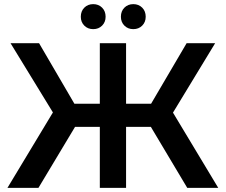

<svg xmlns="http://www.w3.org/2000/svg" viewBox="-20 -909 1092 929"><path d="M710 -295H590V0H463V-295H343L166 0H16L236 -365L31 -700H169L340 -407H463V-700H590V-407H711L883 -700H1021L817 -364L1036 0H886ZM371 -828Q371 -855 388 -872Q405 -889 431 -889Q457 -889 474 -872Q491 -855 491 -828Q491 -802 474 -785Q457 -768 431 -768Q405 -768 388 -785Q371 -802 371 -828ZM565 -828Q565 -855 582 -872Q599 -889 625 -889Q651 -889 668 -872Q685 -855 685 -828Q685 -802 668 -785Q651 -768 625 -768Q599 -768 582 -785Q565 -802 565 -828Z"/></svg>

Font: Montserrat Alternates SemiBold
Style: Regular
Weight: 600
Designer: Julieta Ulanovsky
Foundry: Julieta Ulanovsky
Version: Version 7.200